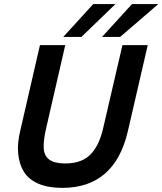

<svg xmlns="http://www.w3.org/2000/svg" viewBox="-20 -911 796 941"><path d="M290 -730 437 -891.1H545.9L378.9 -730ZM480 -730 627 -891.1H755.9L568.8 -730ZM285.2 9.8Q215.8 9.8 168.2 -10.7Q120.6 -31.2 97.4 -68.6Q74.2 -106 69.1 -158.2Q64 -210.4 80.1 -273.9L175.8 -689.9H299.8L205.1 -277.8Q192.4 -222.2 194.3 -184.8Q196.3 -147.5 221.7 -128.7Q247.1 -109.9 299.8 -109.9Q341.8 -109.9 373.5 -121.8Q405.3 -133.8 427 -157.7Q448.7 -181.6 462.9 -213.1Q477.1 -244.6 486.8 -288.1L580.1 -689.9H704.1L606.9 -269Q542.5 9.8 285.2 9.8Z"/></svg>

Font: HK Grotesk Legacy
Style: Bold Italic
Weight: 700
Italic angle: -13°
Designer: Alfredo Marco Pradil
Foundry: Hanken Design Co.
Version: Version 2.022;PS 002.022;hotconv 1.0.88;makeotf.lib2.5.64775